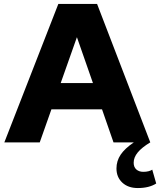

<svg xmlns="http://www.w3.org/2000/svg" viewBox="-20 -720 810 971"><path d="M677 231Q628 231 598.5 203.5Q569 176 569 132Q569 94 590 62.5Q611 31 657 0H554L496 -167H240L181 0H2L275 -700H471L740 0Q697 26 676.5 51Q656 76 656 103Q656 125 669.5 137Q683 149 705 149Q719 149 731 146Q743 143 750 138L770 208Q734 231 677 231ZM287 -300H450L369 -532Z"/></svg>

Font: Red Hat Text VF
Style: Regular
Weight: 400
Designer: Pentagram, MCKL
Foundry: Pentagram, MCKL
Version: Version 1.023